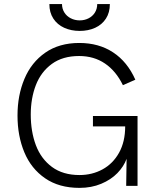

<svg xmlns="http://www.w3.org/2000/svg" viewBox="-20 -912 774 942"><path d="M65.9 -345.2Q65.9 -444.3 99.9 -525.1Q133.8 -606 202.1 -653.6Q270.5 -701.2 369.1 -701.2Q464.8 -701.2 534.9 -655Q605 -608.9 644 -521L583 -494.1Q549.3 -563.5 495.1 -600.3Q440.9 -637.2 368.2 -637.2Q287.6 -637.2 234.4 -598.4Q181.2 -559.6 156 -494.6Q130.9 -429.7 130.9 -350.1Q130.9 -266.6 156 -199.7Q181.2 -132.8 234.9 -93Q288.6 -53.2 370.1 -53.2Q432.1 -53.2 483.2 -81.1Q534.2 -108.9 564.2 -162.8Q594.2 -216.8 594.2 -292H436V-342.8H654.8V0H599.1L601.1 -132.8Q587.4 -95.2 555.9 -62.7Q524.4 -30.3 476.6 -10.3Q428.7 9.8 370.1 9.8Q269.5 9.8 201.2 -37.4Q132.8 -84.5 99.4 -164.8Q65.9 -245.1 65.9 -345.2ZM222.2 -892.1H284.2Q284.2 -869.1 295.7 -850.8Q307.1 -832.5 327.1 -822.3Q347.2 -812 371.1 -812Q394.5 -812 414.3 -822Q434.1 -832 445.6 -850.3Q457 -868.7 457 -892.1H519Q519 -850.6 499.8 -820.8Q480.5 -791 446.8 -775.6Q413.1 -760.3 371.1 -760.3Q329.1 -760.3 295.2 -775.6Q261.2 -791 241.7 -820.8Q222.2 -850.6 222.2 -892.1Z"/></svg>

Font: Acari Sans Light
Style: Regular
Weight: 300
Designer: Alfredo Marco Pradil and Stefan Peev
Foundry: Hanken Design Co.
Version: Version 1.045;January 11, 2019;FontCreator 11.5.0.2425 64-bi